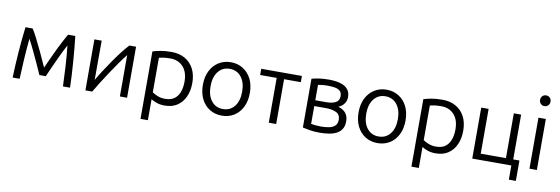

<svg xmlns="http://www.w3.org/2000/svg" viewBox="-63 -1243 5605 1920"><g transform="rotate(10 2739.5 -283.0)"><path d="M72 0Q76 -126 86 -260.5Q96 -395 111 -518H184Q204 -488 233 -431Q262 -374 296 -302Q330 -230 364 -153Q399 -230 433 -303Q467 -376 496.5 -432.5Q526 -489 544 -518H617Q631 -395 641 -260.5Q651 -126 655 0H583Q579 -100 573.5 -201Q568 -302 556 -411Q543 -388 525 -352Q507 -316 488 -275Q469 -234 451 -194.5Q433 -155 418.5 -122Q404 -89 396 -71H331Q323 -89 308.5 -122Q294 -155 275.5 -194.5Q257 -234 238 -275Q219 -316 201 -352Q183 -388 170 -411Q159 -302 153 -200Q147 -98 143 0Z M811 0V-518H885Q885 -415 884.5 -314.5Q884 -214 884 -119Q909 -163 943.5 -216.5Q978 -270 1016.5 -326Q1055 -382 1093.5 -432Q1132 -482 1166 -518H1234V0H1161V-420Q1131 -383 1093.5 -330Q1056 -277 1016.5 -217.5Q977 -158 941.5 -101.5Q906 -45 880 0Z M1403 185V-500Q1433 -510 1480 -519Q1527 -528 1594 -528Q1671 -528 1729 -495.5Q1787 -463 1819 -402.5Q1851 -342 1851 -258Q1851 -179 1823.5 -118Q1796 -57 1744 -22.5Q1692 12 1617 12Q1569 12 1532.5 -1.5Q1496 -15 1478 -28V185ZM1608 -55Q1669 -55 1704.5 -82Q1740 -109 1756 -155Q1772 -201 1772 -257Q1772 -355 1723 -408.5Q1674 -462 1593 -462Q1549 -462 1520.5 -457.5Q1492 -453 1478 -449V-98Q1495 -85 1530 -70Q1565 -55 1608 -55Z M2196 12Q2127 12 2073 -21.5Q2019 -55 1988.5 -116Q1958 -177 1958 -259Q1958 -341 1988.5 -401.5Q2019 -462 2073 -496Q2127 -530 2196 -530Q2266 -530 2320 -496Q2374 -462 2404.5 -401.5Q2435 -341 2435 -259Q2435 -177 2404.5 -116Q2374 -55 2320.5 -21.5Q2267 12 2196 12ZM2196 -55Q2270 -55 2313.5 -110Q2357 -165 2357 -259Q2357 -352 2313.5 -407.5Q2270 -463 2196 -463Q2123 -463 2079.5 -407.5Q2036 -352 2036 -259Q2036 -165 2079.5 -110Q2123 -55 2196 -55Z M2673 0V-455H2505V-518H2918V-455H2748V0Z M3188 10Q3135 10 3091 2.5Q3047 -5 3017 -12V-507Q3043 -515 3087.5 -522Q3132 -529 3191 -529Q3225 -529 3262.5 -524.5Q3300 -520 3333.5 -505.5Q3367 -491 3388 -463Q3409 -435 3409 -388Q3409 -351 3387.5 -321.5Q3366 -292 3330 -278Q3433 -248 3433 -149Q3433 -99 3413 -68Q3393 -37 3358.5 -20Q3324 -3 3280 3.5Q3236 10 3188 10ZM3092 -302H3206Q3263 -302 3298.5 -321Q3334 -340 3334 -385Q3334 -423 3313 -440Q3292 -457 3259.5 -462Q3227 -467 3191 -467Q3160 -467 3131 -464Q3102 -461 3092 -458ZM3194 -53Q3238 -53 3275 -60.5Q3312 -68 3334.5 -89Q3357 -110 3357 -150Q3357 -203 3315.5 -223Q3274 -243 3212 -243H3092V-62Q3103 -59 3134 -56Q3165 -53 3194 -53Z M3777 12Q3708 12 3654 -21.5Q3600 -55 3569.5 -116Q3539 -177 3539 -259Q3539 -341 3569.5 -401.5Q3600 -462 3654 -496Q3708 -530 3777 -530Q3847 -530 3901 -496Q3955 -462 3985.5 -401.5Q4016 -341 4016 -259Q4016 -177 3985.5 -116Q3955 -55 3901.5 -21.5Q3848 12 3777 12ZM3777 -55Q3851 -55 3894.5 -110Q3938 -165 3938 -259Q3938 -352 3894.5 -407.5Q3851 -463 3777 -463Q3704 -463 3660.5 -407.5Q3617 -352 3617 -259Q3617 -165 3660.5 -110Q3704 -55 3777 -55Z M4154 185V-500Q4184 -510 4231 -519Q4278 -528 4345 -528Q4422 -528 4480 -495.5Q4538 -463 4570 -402.5Q4602 -342 4602 -258Q4602 -179 4574.5 -118Q4547 -57 4495 -22.5Q4443 12 4368 12Q4320 12 4283.5 -1.5Q4247 -15 4229 -28V185ZM4359 -55Q4420 -55 4455.5 -82Q4491 -109 4507 -155Q4523 -201 4523 -257Q4523 -355 4474 -408.5Q4425 -462 4344 -462Q4300 -462 4271.5 -457.5Q4243 -453 4229 -449V-98Q4246 -85 4281 -70Q4316 -55 4359 -55Z M5136 144V0H4739V-518H4814V-63H5070V-518H5144V-63H5207V144Z M5320 0V-518H5395V0ZM5358 -642Q5336 -642 5320.5 -657Q5305 -672 5305 -697Q5305 -721 5320.5 -736Q5336 -751 5358 -751Q5380 -751 5395.5 -736Q5411 -721 5411 -697Q5411 -672 5395.5 -657Q5380 -642 5358 -642Z"/></g></svg>

Font: Ubuntu Sans
Style: Regular
Weight: 400
Designer: Dalton Maag Ltd
Foundry: Dalton Maag Ltd
Version: Version 1.006; ttfautohint (v1.8.4.7-5d5b)